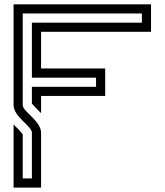

<svg xmlns="http://www.w3.org/2000/svg" viewBox="-20 -853 748 873"><path d="M125 -250V-41.7H83.3V-242.7C60.5 -271.3 49 -277.8 41.7 -287.5V0H166.7V-250C166.7 -302.5 83.3 -345.9 83.3 -375V-791.7H625V-750H125V-500H416.7V-458.3H125V-382.3C129.2 -377.1 136.5 -368.8 147.9 -357.3L166.7 -338.5V-416.7H458.3V-541.7H166.7V-708.3H666.7V-833.3H41.7V-375C41.7 -322.1 125 -279.2 125 -250Z"/></svg>

Font: Sportrop
Style: Regular
Weight: 500
Version: Version 0.9